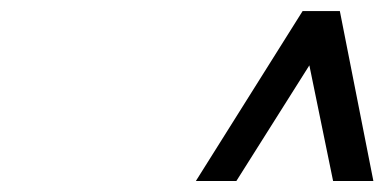

<svg xmlns="http://www.w3.org/2000/svg" viewBox="-20 -665 695 347"><path d="M539.1 -546.9 407.2 -337.9H334L526.9 -645H594.2L654.8 -337.9H582Z"/></svg>

Font: Linear Smooth
Style: Bold Italic
Weight: 700
Designer: Philipp H. Poll, Flanker
Foundry: Philipp H. Poll, reworked by Flanker
Version: Version 1.061 | FøM Fix